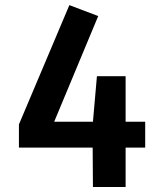

<svg xmlns="http://www.w3.org/2000/svg" viewBox="-20 -745 655 765"><path d="M480.5 -441.5V-260H558.5V-156.9H480.5V0H350.3L349.2 -156.9H55.4V-249.2L256.4 -724.6L371.3 -681L195.9 -260H350.3L366.2 -441.5Z"/></svg>

Font: Fira Code SemiBold
Style: Regular
Weight: 600
Designer: Carrois Corporate, Edenspiekermann AG, Nikita Prokopov
Foundry: Carrois Corporate, Edenspiekermann AG, Nikita Prokopov
Version: Version 6.002